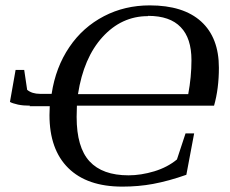

<svg xmlns="http://www.w3.org/2000/svg" viewBox="-20 -684 854 714"><path d="M90 -289 92 -291Q66 -291 47 -295Q25 -300 17 -305L38 -424H70L81 -350Q99 -335 129 -335H172Q187 -434 238 -509Q288 -583 367 -624Q444 -664 537 -664Q662 -664 728 -604Q794 -544 794 -432Q794 -354 776 -291H266L265 -249Q265 -136 313 -84Q361 -32 458 -32Q504 -32 554 -47Q603 -62 638 -91L670 -188H702L673 -34Q608 -11 549 0Q495 10 435 10Q304 10 234 -59Q164 -128 164 -256L165 -289ZM531 -625 530 -624Q432 -624 361 -546Q291 -469 270 -334H680Q692 -398 692 -460Q692 -542 652 -583Q612 -625 531 -625Z"/></svg>

Font: Libra Serif Modern
Style: Italic
Weight: 400
Italic angle: -12°
Designer: Stefan Peev, Context Ltd
Foundry: Stefan Peev, Context Ltd
Version: Version 1.000